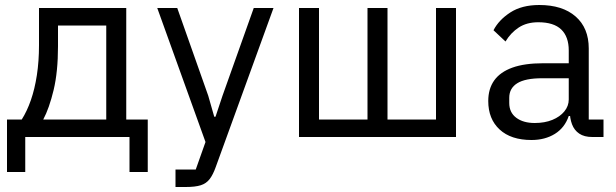

<svg xmlns="http://www.w3.org/2000/svg" viewBox="-20 -548 2463 768"><path d="M8 140V-70H67Q88 -103 103.5 -147.5Q119 -192 127.5 -247.5Q136 -303 136 -367V-516H485V-70H571V140H498V0H81V140ZM153 -70H405V-446H212V-363Q212 -261 194.5 -188Q177 -115 153 -70Z M870 -165 995 -516H1074L843 120Q832 151 818.5 168.5Q805 186 783 193Q761 200 723 200H682V130H763L802 20L609 -516H689L813 -165L837 -81H842Z M1176 0V-516H1256V-70H1450V-516H1530V-70H1724V-516H1804V0Z M2394 0H2349Q2317 0 2297 -13.5Q2277 -27 2268 -51Q2259 -75 2259 -106V-113L2290 -84H2255Q2239 -37 2199.5 -12.5Q2160 12 2106 12Q2024 12 1978.5 -30Q1933 -72 1933 -144Q1933 -193 1957 -226.5Q1981 -260 2029.5 -277.5Q2078 -295 2153 -295H2255V-346Q2255 -401 2225 -430Q2195 -459 2133 -459Q2087 -459 2055 -438Q2023 -417 2002 -382L1954 -427Q1975 -468 2021 -498Q2067 -528 2137 -528Q2230 -528 2282.5 -482Q2335 -436 2335 -354V-70H2394ZM2255 -235H2149Q2081 -235 2049 -215Q2017 -195 2017 -157V-136Q2017 -98 2045 -77Q2073 -56 2119 -56Q2159 -56 2189.5 -68.5Q2220 -81 2237.5 -102.5Q2255 -124 2255 -150Z"/></svg>

Font: IBM Plex Sans Var
Style: Regular
Weight: 400
Designer: Mike Abbink, Paul van der Laan, Pieter van Rosmalen
Foundry: Bold Monday
Version: Version 3.000